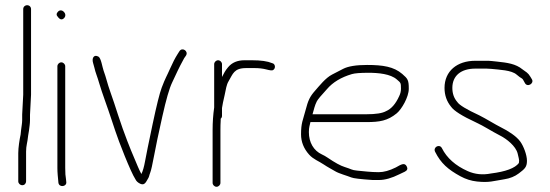

<svg xmlns="http://www.w3.org/2000/svg" viewBox="-20 -714 2110 736"><path d="M65.5 -4C73.9 -4 80 -10.8 80 -19V-132.9C80 -156.6 85.1 -165.7 88 -195L91 -213C92.3 -225.8 95 -239.2 95 -253V-274L99 -351V-679C99 -687.8 92.5 -694 84 -694C75.5 -694 69 -687.8 69 -679V-351L65 -275V-254C65 -241 62.3 -229.5 61 -217L59 -198C54.8 -179 50 -148.1 50 -127V-19C50 -10.8 57.2 -4 65.5 -4Z M200 -460V-70C200 -61.3 200.4 -52.4 201.2 -43.2L204 -13C207.2 6.1 237.1 1.7 234 -17L233 -27C231 -37 230 -51.3 230 -70V-460C230 -467.9 222.9 -475 215 -475C207.1 -475 200 -467.9 200 -460ZM202.8 -669.8C195.6 -662.6 195.3 -655.7 202 -649C210 -638.3 217.8 -636.8 225.5 -644.5C240.7 -659.7 217.2 -684.2 202.8 -669.8Z M336.8 -472.7C339.3 -464.5 341 -458.5 341.8 -454.7C345.9 -435.3 353.3 -420.1 360.6 -394C369.8 -361.7 395.1 -294.1 405 -263L422 -212C433.9 -175 481.2 -53.7 499 -27C502.3 -19.7 508.5 -13.9 517.6 -9.6C535.7 -1 541 -19.9 548 -30.5C552 -36.6 551.4 -41 556 -52.5C559.3 -60.8 564.2 -82.5 570.7 -117.4C577.1 -152.3 587.6 -202.2 602.2 -267.2C616.7 -332.1 629.2 -375.6 639.8 -397.5C659.8 -439.3 661.8 -446.6 686 -491L693 -501C703.5 -518 678.9 -534.3 668 -518L661 -507C651.4 -491.9 641.7 -473.2 632 -451C618.9 -421 614.2 -416 599.9 -378.1C591.9 -356.8 580.2 -309.9 564.9 -237.6C549.6 -165.2 540 -118.1 536.1 -96.2C532.2 -74.4 527.5 -58 522 -47C516.4 -58.2 515 -59.7 509 -74C488.7 -122.6 477.4 -146 450 -222L433 -272C421.9 -306.6 412.2 -335.8 403.7 -359.5C390 -397.9 388.2 -413.1 377 -443.5C372.4 -456 367.6 -491.4 357.3 -497C339.7 -506.6 331.2 -491 336.8 -472.7Z M801 -468V-302C797 -274 795 -245.3 795 -216V-13C795 -5.1 802.1 2 810 2C817.9 2 825 -5.1 825 -13V-216C825 -228.7 825.3 -240.7 826 -252V-259C829.3 -261.7 831 -265.3 831 -270V-300C832.7 -311.7 836 -328 841 -349C846.8 -373.3 846.9 -387.2 857 -404C872.6 -430 876.7 -453 923 -453H957.5C973.1 -453 987.6 -451.2 1001 -447.8C1014.3 -444.2 1022.7 -443.3 1026 -445C1037.8 -450.9 1036.1 -469.8 1023 -472C1005.9 -479.3 980.3 -483 946.2 -483H917C890.2 -483 869.3 -474.2 854.5 -456.5C841.8 -441.4 839.7 -434.7 831 -419V-468C831 -475.9 823.9 -483 816 -483C808.1 -483 801 -475.9 801 -468Z M1178 -276C1183.2 -294 1186.8 -310.8 1194.6 -325.8C1198.4 -333 1211.2 -348.4 1233 -372C1255.4 -398.4 1287.4 -417.8 1329 -430C1340.3 -433.3 1361.3 -435 1392 -435C1431 -435 1476.9 -430.6 1501 -409.5C1515.8 -396.5 1517 -397.7 1517 -374C1517 -364 1514.7 -354.3 1510 -345C1496.6 -315.5 1479.9 -296.5 1460 -288C1446 -280 1420.7 -276 1384 -276ZM1170 -246H1384C1435.1 -246 1465.7 -250.8 1500.9 -279.7C1519.5 -295 1547 -341.8 1547 -373.7C1547 -407.2 1543.3 -412.1 1522 -430.5C1489.5 -458.5 1447.9 -465 1386.9 -465C1345.1 -465 1314.6 -460 1295.4 -450.1C1281.1 -442.7 1267 -435.4 1253 -428.2C1227.8 -415.3 1204.5 -385.2 1187.5 -366C1167.8 -343.7 1161.1 -329.4 1151.3 -291.5C1141.1 -252.3 1134 -243.6 1134 -199C1134 -170.4 1144.3 -144.5 1164.8 -121.5C1181.1 -103.2 1202.4 -96.2 1221 -83.5C1235.8 -73.4 1250 -66.4 1265.6 -57.1C1279.9 -48.6 1310.5 -40.4 1326.7 -33.8C1335.1 -30.3 1362.2 -27.1 1408 -24H1433C1455.7 -24 1481.7 -31.3 1511 -46L1532 -56C1541.5 -60.8 1543.9 -67.6 1539 -76.5C1530.9 -91.4 1518.9 -84.5 1497 -72C1473 -60 1451.2 -54 1431.8 -54C1401.3 -54 1372.2 -57.9 1349 -60C1327 -62 1326.9 -66.1 1301.1 -73.9C1285.8 -78.5 1264.1 -90.3 1236 -109.5C1228.7 -114.5 1221.3 -118.7 1214 -122C1182.3 -136.4 1164 -168.2 1164 -207.5C1164 -226.7 1167.5 -233.5 1170 -246Z M1684 -377C1684 -349.4 1692.3 -325.4 1709 -305C1720 -289.2 1751.6 -269.2 1804 -245C1836.7 -229.9 1860.5 -213.1 1898.9 -193.3C1921.9 -181.5 1957.2 -154.2 1964.3 -125.6C1968.1 -110.5 1970 -101.5 1970 -98.5C1970 -95.5 1969.7 -92.3 1969 -89C1954.3 -69.4 1918.6 -56.1 1862 -49C1830.4 -42.7 1800.7 -45.7 1773 -58C1725.9 -79 1692.9 -108.3 1674 -146C1665.1 -163.8 1638.9 -150.1 1648 -132C1670.1 -87.9 1697.7 -64.1 1744.9 -38.3C1765.1 -27.3 1786.3 -20.6 1808.5 -18.2C1855.9 -13.1 1870.5 -20.2 1913.9 -26.9C1935.2 -30.2 1953.6 -37.7 1968.9 -49.4C1990.6 -66 2000 -72.9 2000 -97.5C2000 -120.8 1986.7 -153.9 1974.9 -170.6C1959.5 -192.7 1925.8 -213.1 1902 -225C1876.9 -237.5 1844.2 -258.4 1817 -272C1768.2 -294.5 1740.2 -311.5 1733 -323C1720.3 -337.5 1714 -355.5 1714 -377C1714 -424 1747.4 -451 1802 -451H1845C1851 -451 1857 -450.7 1863 -450C1894.7 -446.5 1940.5 -445.4 1960.4 -428C1968.8 -420.7 1975.7 -415.7 1981 -413C1983 -411.7 1985 -409 1987 -405L1992 -396C2001.2 -377.6 2028.6 -393.9 2019 -410L2013 -420C2004.1 -435.2 1995.7 -438.5 1983 -448C1956.8 -469.5 1925 -473.7 1884.5 -478L1865.5 -480C1859.2 -480.7 1852.3 -481 1845 -481H1802C1732.2 -481 1684 -441.5 1684 -377Z"/></svg>

Font: MewTooHand
Style: Regular
Weight: 400
Designer: Mew Too, Robert Jablonski
Version: Version 0.77